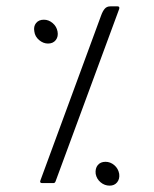

<svg xmlns="http://www.w3.org/2000/svg" viewBox="-20 -576 485 604"><path d="M148 0H113Q104 0 107 -8L298 -527Q303 -541 309.5 -548.5Q316 -556 327 -556H350Q357 -556 355 -548L155 -6Q153 0 148 0ZM118 -514Q133 -514 145.5 -503.5Q158 -493 161 -477Q164 -461 155.5 -450Q147 -439 131 -439Q116 -439 103 -450Q90 -461 88 -477Q85 -493 93.5 -503.5Q102 -514 118 -514ZM312 -67Q327 -67 339.5 -56.5Q352 -46 355 -29Q357 -13 348.5 -2.5Q340 8 325 8Q309 8 296.5 -2.5Q284 -13 281 -29Q279 -46 287.5 -56.5Q296 -67 312 -67Z"/></svg>

Font: Zain Light
Style: Italic
Weight: 300
Italic angle: -10°
Designer: Zain,Boutros
Foundry: Mobile Telecommunications Company (Zain), 2024
Version: Version 1.51; ttfautohint (v1.8.4)